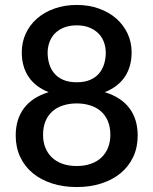

<svg xmlns="http://www.w3.org/2000/svg" viewBox="-20 -748 620 776"><path d="M290 -77Q322.5 -77 348 -86.2Q373.5 -95.5 390.8 -112.2Q408 -129 417 -152Q426 -175 426 -202Q426 -235 415.8 -259Q405.5 -283 387.2 -298.8Q369 -314.5 344 -322.2Q319 -330 290 -330Q261 -330 236 -322.2Q211 -314.5 192.8 -298.8Q174.5 -283 164.2 -259Q154 -235 154 -202Q154 -175 163 -152Q172 -129 189.2 -112.2Q206.5 -95.5 232 -86.2Q257.5 -77 290 -77ZM290 -645.5Q260.5 -645.5 238.2 -636.5Q216 -627.5 201.5 -612.5Q187 -597.5 179.8 -577.2Q172.5 -557 172.5 -534.5Q172.5 -512 178.8 -490.5Q185 -469 198.8 -452.2Q212.5 -435.5 235 -425.5Q257.5 -415.5 290 -415.5Q322.5 -415.5 345 -425.5Q367.5 -435.5 381.2 -452.2Q395 -469 401.2 -490.5Q407.5 -512 407.5 -534.5Q407.5 -557 400.2 -577.2Q393 -597.5 378.2 -612.5Q363.5 -627.5 341.5 -636.5Q319.5 -645.5 290 -645.5ZM403.5 -375.5Q470 -355 503.2 -310.5Q536.5 -266 536.5 -200Q536.5 -152.5 518.5 -114Q500.5 -75.5 468 -48.5Q435.5 -21.5 390.2 -6.8Q345 8 290 8Q235 8 189.8 -6.8Q144.5 -21.5 112 -48.5Q79.5 -75.5 61.5 -114Q43.5 -152.5 43.5 -200Q43.5 -266 76.8 -310.5Q110 -355 176.5 -375.5Q122.5 -397 95.2 -438Q68 -479 68 -536.5Q68 -577 84 -612Q100 -647 129.2 -672.8Q158.5 -698.5 199.5 -713.2Q240.5 -728 290 -728Q339.5 -728 380.2 -713.2Q421 -698.5 450.2 -672.8Q479.5 -647 495.8 -612Q512 -577 512 -536.5Q512 -479 484.8 -438Q457.5 -397 403.5 -375.5Z"/></svg>

Font: LatoLatin Semibold
Style: Regular
Weight: 600
Designer: Lukasz Dziedzic with Adam Twardoch and Botio Nikoltchev
Foundry: tyPoland Lukasz Dziedzic
Version: Version 2.015; 2015-08-06; http://www.latofonts.com/